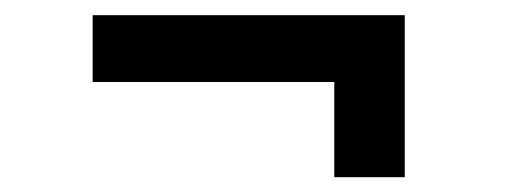

<svg xmlns="http://www.w3.org/2000/svg" viewBox="-20 -390 690 258"><path d="M429.2 -151.9V-279.8H104.5V-369.6H523.9V-151.9Z"/></svg>

Font: Inter 24pt Medium
Style: Regular
Weight: 500
Designer: Rasmus Andersson
Foundry: rsms
Version: Version 4.001;git-66647c0bb